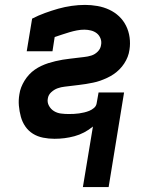

<svg xmlns="http://www.w3.org/2000/svg" viewBox="-20 -558 640 783"><path d="M318 205 359 -42Q342 -28 323 -18Q304 -8 283.5 -2.5Q263 3 243 5.5Q223 8 202 8Q179 8 156 3.5Q133 -1 114.5 -12.5Q96 -24 83.5 -42Q71 -60 65 -82Q59 -104 57 -127Q55 -150 59 -173Q61 -188 66.5 -202Q72 -216 80 -229Q88 -242 98.5 -253.5Q109 -265 122 -274Q135 -283 149 -289.5Q163 -296 177 -300.5Q191 -305 206 -308.5Q221 -312 235.5 -314.5Q250 -317 264.5 -318.5Q279 -320 293.5 -322Q308 -324 323 -325.5Q338 -327 352.5 -331.5Q367 -336 378.5 -347.5Q390 -359 392 -374Q395 -388 390 -401Q385 -414 375 -422Q365 -430 351.5 -433.5Q338 -437 324 -437Q309 -437 293.5 -434Q278 -431 263 -426.5Q248 -422 233 -417Q218 -412 203 -407L194 -349H89L111 -482Q136 -495 163.5 -505Q191 -515 217.5 -522.5Q244 -530 272 -534Q300 -538 327 -538Q352 -538 377.5 -533.5Q403 -529 425.5 -518.5Q448 -508 465.5 -491.5Q483 -475 494 -453Q505 -431 508.5 -405.5Q512 -380 508 -355Q506 -340 500.5 -326Q495 -312 486.5 -299Q478 -286 467 -275Q456 -264 443.5 -255.5Q431 -247 417 -240.5Q403 -234 389 -229Q375 -224 360 -221Q345 -218 330.5 -215.5Q316 -213 301.5 -211.5Q287 -210 272.5 -208Q258 -206 243.5 -204.5Q229 -203 215 -198Q201 -193 189 -182Q177 -171 175 -156Q172 -141 179.5 -127Q187 -113 200 -105Q213 -97 228.5 -95Q244 -93 260 -93Q271 -93 281.5 -93.5Q292 -94 302.5 -95.5Q313 -97 323.5 -99.5Q334 -102 344 -106Q354 -110 363 -117.5Q372 -125 374 -136L382 -181H486L423 205Z"/></svg>

Font: Iosevka Slab Extended
Style: Bold Italic
Weight: 700
Width: 7
Italic angle: -9°
Monospace: yes
Designer: Belleve Invis
Foundry: Belleve Invis
Version: Version 11.1.0; ttfautohint (v1.8.3)